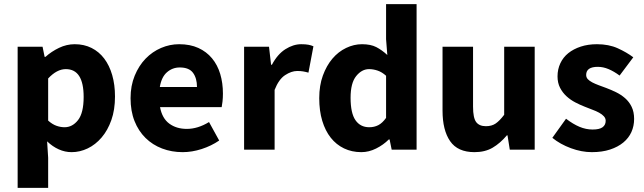

<svg xmlns="http://www.w3.org/2000/svg" viewBox="-20 -721 3103 925"><path d="M65 184V-496H185L195 -447H199Q228 -473 264.5 -490.5Q301 -508 340 -508Q385 -508 421 -490Q457 -472 482 -439Q507 -406 520.5 -359.5Q534 -313 534 -256Q534 -192 516.5 -142.5Q499 -93 469.5 -58.5Q440 -24 402.5 -6Q365 12 325 12Q293 12 263 -1.5Q233 -15 207 -40L212 39V184ZM291 -108Q329 -108 356 -142.5Q383 -177 383 -254Q383 -388 297 -388Q254 -388 212 -343V-140Q232 -122 252 -115Q272 -108 291 -108Z M860 12Q807 12 761 -5.5Q715 -23 681 -56.5Q647 -90 628 -138Q609 -186 609 -248Q609 -308 629 -356.5Q649 -405 681.5 -438.5Q714 -472 756 -490Q798 -508 843 -508Q896 -508 935.5 -490Q975 -472 1001.5 -440Q1028 -408 1041 -364.5Q1054 -321 1054 -270Q1054 -250 1052 -232Q1050 -214 1048 -205H751Q761 -151 795.5 -125.5Q830 -100 880 -100Q933 -100 987 -133L1036 -44Q998 -18 951.5 -3Q905 12 860 12ZM750 -302H929Q929 -344 910 -370Q891 -396 846 -396Q811 -396 784.5 -373Q758 -350 750 -302Z M1156 0V-496H1276L1286 -409H1290Q1317 -460 1355 -484Q1393 -508 1431 -508Q1452 -508 1465.5 -505.5Q1479 -503 1490 -498L1466 -371Q1452 -375 1440 -377Q1428 -379 1412 -379Q1384 -379 1353.5 -359Q1323 -339 1303 -288V0Z M1721 12Q1675 12 1637.5 -6Q1600 -24 1573.5 -57.5Q1547 -91 1532.5 -139Q1518 -187 1518 -248Q1518 -309 1535.5 -357Q1553 -405 1581.5 -438.5Q1610 -472 1647.5 -490Q1685 -508 1724 -508Q1766 -508 1793 -494Q1820 -480 1846 -456L1840 -532V-701H1987V0H1867L1857 -49H1853Q1827 -23 1792 -5.5Q1757 12 1721 12ZM1759 -108Q1783 -108 1802.5 -118Q1822 -128 1840 -153V-356Q1820 -374 1799 -381Q1778 -388 1758 -388Q1723 -388 1696 -354.5Q1669 -321 1669 -250Q1669 -176 1692.5 -142Q1716 -108 1759 -108Z M2266 12Q2185 12 2148.5 -41Q2112 -94 2112 -188V-496H2259V-207Q2259 -153 2274 -133Q2289 -113 2321 -113Q2349 -113 2368 -126Q2387 -139 2409 -168V-496H2556V0H2436L2425 -69H2422Q2390 -31 2353.5 -9.5Q2317 12 2266 12Z M2831 12Q2782 12 2730.5 -7Q2679 -26 2641 -57L2707 -149Q2741 -123 2772 -110Q2803 -97 2835 -97Q2868 -97 2883 -108Q2898 -119 2898 -139Q2898 -151 2889.5 -160.5Q2881 -170 2866.5 -178Q2852 -186 2834 -192.5Q2816 -199 2797 -207Q2774 -216 2751 -228Q2728 -240 2709 -257.5Q2690 -275 2678 -298.5Q2666 -322 2666 -353Q2666 -387 2679.5 -416Q2693 -445 2718 -465Q2743 -485 2778 -496.5Q2813 -508 2856 -508Q2913 -508 2956 -488.5Q2999 -469 3031 -445L2965 -357Q2938 -377 2912 -388Q2886 -399 2860 -399Q2804 -399 2804 -360Q2804 -348 2812 -339.5Q2820 -331 2833.5 -324Q2847 -317 2864.5 -310.5Q2882 -304 2901 -297Q2925 -288 2948.5 -276.5Q2972 -265 2991.5 -248Q3011 -231 3023 -206.5Q3035 -182 3035 -148Q3035 -114 3022 -85Q3009 -56 2983 -34.5Q2957 -13 2919 -0.5Q2881 12 2831 12Z"/></svg>

Font: TypoPRO Source Sans Pro
Style: Bold
Weight: 700
Designer: Paul D. Hunt
Foundry: Adobe Systems Incorporated
Version: Version 2.020;PS 2.000;hotconv 1.0.86;makeotf.lib2.5.63406